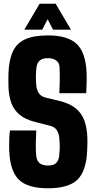

<svg xmlns="http://www.w3.org/2000/svg" viewBox="-20 -1000 514 1030"><path d="M237.5 10Q127.5 10 80.8 -36.5Q34 -83 29.5 -191Q29 -207 29 -226.2Q29 -245.5 30 -264.8Q31 -284 33.5 -300H174.5Q172.5 -263.5 172 -228Q171.5 -192.5 174.5 -163Q177 -138.5 192.2 -125.2Q207.5 -112 237.5 -112Q267 -112 280.8 -125.2Q294.5 -138.5 297.5 -163Q299.5 -180 300.2 -196.8Q301 -213.5 300.2 -230.2Q299.5 -247 297.5 -264Q295.5 -285 284.5 -302Q273.5 -319 249.5 -325L167.5 -346Q115.5 -359.5 85 -384.8Q54.5 -410 40.8 -447.5Q27 -485 25.5 -535Q25 -557 25 -574.2Q25 -591.5 25.5 -610Q28.5 -681.5 49.8 -725.5Q71 -769.5 116.5 -789.8Q162 -810 237.5 -810Q344 -810 392 -763.8Q440 -717.5 444.5 -610Q445.5 -588.5 444.8 -557.5Q444 -526.5 442.5 -500H298.5Q300 -534.5 300.5 -569Q301 -603.5 299.5 -638Q299 -662 282.2 -675Q265.5 -688 237.5 -688Q207.5 -688 193 -675Q178.5 -662 175.5 -638Q172.5 -612.5 172.5 -586.5Q172.5 -560.5 175.5 -535Q178 -515 189.5 -498.5Q201 -482 226.5 -476L297.5 -459Q353.5 -445.5 385.8 -419.2Q418 -393 432.2 -354.2Q446.5 -315.5 448.5 -264Q449 -252.5 449 -240Q449 -227.5 448.5 -215Q448 -202.5 447.5 -191Q443 -83 395.8 -36.5Q348.5 10 237.5 10ZM110.5 -841 192.5 -980H278.5L360.5 -841H264.5L235.5 -897L206.5 -841Z"/></svg>

Font: Big Shoulders Display Thin Black
Style: Regular
Weight: 900
Version: Version 2.002